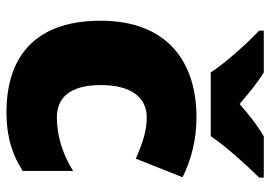

<svg xmlns="http://www.w3.org/2000/svg" viewBox="-138 -668 816 579"><g transform="rotate(90 269.5 -378.0)"><path d="M198 -606H390C421 -652 481 -718 515 -752V-766H391C356 -746 328 -723 293 -693C258 -723 233 -744 198 -766H72V-752C110 -716 168 -652 198 -606ZM318 10C394 10 449 -9 495 -39V-191C446 -160 389 -142 334 -142C276 -142 236 -179 236 -275C236 -368 275 -413 333 -413C375 -413 412 -400 458 -380L514 -521C462 -547 401 -563 333 -563C166 -563 42 -475 42 -274C42 -77 150 10 318 10Z"/></g></svg>

Font: Noto Sans Arabic UI Bk
Style: Regular
Weight: 900
Designer: Monotype Design Team, Nadine Chahine and Nizar Qandah
Foundry: Monotype Imaging Inc.
Version: Version 2.010